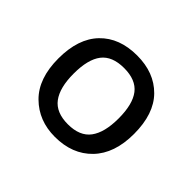

<svg xmlns="http://www.w3.org/2000/svg" viewBox="-93 -834 562 562"><g transform="rotate(45 188.0 -552.5)"><path d="M345 -553Q345 -472 302 -427.5Q259 -383 187 -383Q120 -383 76 -426.5Q32 -470 32 -553Q32 -635 74 -678.5Q116 -722 189 -722Q260 -722 302.5 -679Q345 -636 345 -553ZM95 -553Q95 -495 117 -465.5Q139 -436 188 -436Q237 -436 259 -465.5Q281 -495 281 -553Q281 -612 259 -640.5Q237 -669 188 -669Q139 -669 117 -640.5Q95 -612 95 -553Z"/></g></svg>

Font: Noto Sans Shavian
Style: Regular
Weight: 400
Designer: Monotype Design Team
Foundry: Monotype Imaging Inc.
Version: Version 2.001; ttfautohint (v1.8.4.7-5d5b)